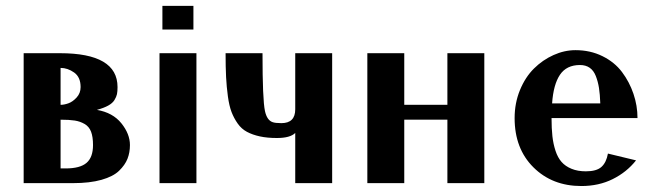

<svg xmlns="http://www.w3.org/2000/svg" viewBox="-20 -620 2220 650"><path d="M185.1 -214.8V-49.8H202.1Q251 -49.8 272.9 -68.6Q294.9 -87.4 294.9 -128.9Q294.9 -156.7 288.3 -174.1Q281.7 -191.4 266.6 -200.2Q251.5 -209 233.2 -211.9Q214.8 -214.8 185.1 -214.8ZM308.1 -248Q361.8 -238.8 390.9 -202.6Q419.9 -166.5 419.9 -128.9Q419.9 -103.5 411.6 -82.5Q403.3 -61.5 383.3 -42Q363.3 -22.5 323.5 -11.2Q283.7 0 227.1 0H60.1V-439.9H183.1Q377.9 -439.9 377.9 -325.2Q377.9 -310.5 376 -301.3Q374 -292 367.4 -281.2Q360.8 -270.5 346.2 -262.5Q331.5 -254.4 308.1 -248ZM185.1 -390.1V-265.1Q197.3 -265.1 211.7 -270.3Q226.1 -275.4 239.5 -290Q252.9 -304.7 252.9 -325.2Q252.9 -358.9 231 -374.5Q209 -390.1 185.1 -390.1Z M520 0ZM529.8 -600.1H634.8V-520H529.8ZM520 -439.9H645V0H520Z M979.5 -250V-439.9H1104.5V0H979.5V-169.9Q962.4 -152.8 917.5 -152.8Q884.8 -152.8 859.9 -158.2Q835 -163.6 816.2 -173.6Q797.4 -183.6 784.7 -201.7Q772 -219.7 763.9 -240.7Q755.9 -261.7 751.5 -293.7Q747.1 -325.7 745.4 -359.1Q743.7 -392.6 743.7 -439.9H868.7Q868.7 -282.7 877 -244.1Q883.8 -212.9 902.8 -206.5Q912.1 -203.1 932.6 -203.1Q979.5 -203.1 979.5 -250Z M1223.6 -439.9H1348.6V-265.1H1494.6V-439.9H1619.6V0H1494.6V-214.8H1348.6V0H1223.6Z M1722.2 0ZM1847.2 -220.2Q1847.2 -185.1 1850.1 -158.9Q1853 -132.8 1860.6 -109.6Q1868.2 -86.4 1881.1 -71.8Q1894 -57.1 1914.8 -48.6Q1935.5 -40 1963.4 -40Q1999.5 -40 2016.1 -54.9Q2032.7 -69.8 2038.1 -100.1L2133.3 -77.1Q2101.6 -37.1 2054.4 -13.7Q2007.3 9.8 1948.2 9.8Q1849.6 9.8 1785.9 -53.5Q1722.2 -116.7 1722.2 -220.2Q1722.2 -271 1740.2 -314.9Q1758.3 -358.9 1787.6 -387.9Q1816.9 -417 1853.8 -433.6Q1890.6 -450.2 1928.2 -450.2Q1978.5 -450.2 2019.5 -429.9Q2060.5 -409.7 2085.7 -376.2Q2110.8 -342.8 2124.5 -302.5Q2138.2 -262.2 2138.2 -220.2ZM1849.1 -270H2012.2Q2011.2 -300.8 2007.8 -322.3Q2004.4 -343.8 1997.1 -362.5Q1989.7 -381.3 1976.3 -390.6Q1962.9 -399.9 1943.4 -399.9Q1897.9 -399.9 1875.7 -366.9Q1853.5 -334 1849.1 -270Z"/></svg>

Font: Pfennig
Style: Bold
Weight: 700
Version: Version 20120410 ; ttfautohint (v0.8)